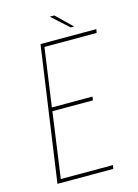

<svg xmlns="http://www.w3.org/2000/svg" viewBox="-108 -754 586 814"><g transform="rotate(-15 185.0 -346.5)"><path d="M41 0 125 -591H370L367 -575H138L102 -319H280L278 -303H100L60 -16H289L286 0ZM267 -626 193 -693H213L282 -626Z"/></g></svg>

Font: Alumni Sans Pinstripe
Style: Italic
Weight: 400
Italic angle: -8°
Designer: Robert E. Leuschke
Foundry: Robert E. Leuschke
Version: Version 1.010; ttfautohint (v1.8.4.7-5d5b)